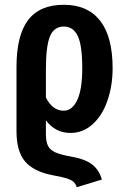

<svg xmlns="http://www.w3.org/2000/svg" viewBox="-20 -564 530 803"><path d="M406 187 301 219Q296 204 287 196Q278 188 259 182Q240 176 201 169Q122 154 85.5 112Q49 70 49 -15V-284Q49 -416 97.5 -480Q146 -544 247 -544Q347 -544 399 -477Q451 -410 451 -279Q451 -206 429.5 -143.5Q408 -81 367.5 -44.5Q327 -8 275 -8Q211 -8 172 -61V-4Q172 28 180.5 45.5Q189 63 211 73Q233 83 278 91Q336 101 365.5 124Q395 147 406 187ZM172 -274V-156Q200 -101 246 -101Q282 -101 303 -145.5Q324 -190 324 -278Q324 -375 305 -414Q286 -453 247 -453Q206 -453 189 -412Q172 -371 172 -274Z"/></svg>

Font: Fira Sans Compressed Medium
Style: Regular
Weight: 500
Width: 1
Designer: bBox Type GmbH & Carrois Corporate GbR & Edenspiekermann AG
Foundry: bBox Type GmbH & Carrois Corporate GbR & Edenspiekermann AG
Version: Version 4.301